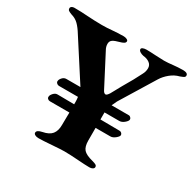

<svg xmlns="http://www.w3.org/2000/svg" viewBox="-147 -809 975 968"><g transform="rotate(30 340.5 -325.0)"><path d="M164 -10Q164 -25 194 -31Q231 -38 246.5 -57.5Q262 -77 262 -110L263 -184H150Q142 -184 136.5 -189Q131 -194 132 -201Q132 -210 142.5 -221.5Q153 -233 165 -233L263 -232V-248Q263 -258 261 -274H150Q143 -274 137 -279.5Q131 -285 132 -291Q132 -301 142 -312Q152 -323 165 -323H247L102 -548Q85 -576 67.5 -593.5Q50 -611 24 -618Q11 -623 5.5 -627Q0 -631 0 -640Q0 -646 6 -650Q12 -654 21 -654Q62 -654 101 -651Q114 -650 139 -649Q164 -648 183 -648Q214 -648 244 -651Q254 -652 273.5 -653Q293 -654 308 -654Q318 -654 326.5 -650Q335 -646 335 -640Q335 -632 326.5 -627Q318 -622 306 -619Q279 -612 267.5 -604Q256 -596 256 -580Q256 -563 266 -546L357 -371Q365 -354 375 -354Q382 -354 393 -371L426 -431Q463 -493 485 -538Q495 -556 495 -575Q495 -594 480 -605Q465 -616 443 -618Q432 -620 422.5 -626Q413 -632 413 -640Q413 -646 421.5 -649.5Q430 -653 442 -653Q462 -653 494 -651Q526 -649 545 -649Q566 -649 600 -653Q608 -654 623.5 -655Q639 -656 651 -656Q681 -656 681 -640Q681 -633 675.5 -629.5Q670 -626 663 -623.5Q656 -621 654 -620Q626 -613 602.5 -593.5Q579 -574 565 -551L443 -352Q433 -332 429 -322H529Q536 -322 541 -316Q546 -310 545 -305Q544 -296 530 -284.5Q516 -273 502 -273H416V-232L528 -231Q535 -231 540 -226Q545 -221 545 -215Q545 -207 530.5 -195Q516 -183 502 -183H416V-110Q416 -74 430.5 -57.5Q445 -41 485 -31Q500 -27 507 -23Q514 -19 514 -11Q514 -4 506.5 0.5Q499 5 488 5Q464 5 410 1Q395 0 377 -1Q359 -2 339 -2Q320 -2 268 2Q216 6 193 6Q180 6 172 1.5Q164 -3 164 -10Z"/></g></svg>

Font: EB Garamond
Style: Bold
Weight: 700
Designer: Georg Duffner and Octavio Pardo
Foundry: Georg Duffner
Version: Version 1.000; ttfautohint (v1.6)